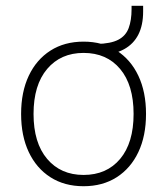

<svg xmlns="http://www.w3.org/2000/svg" viewBox="-20 -636 578 664"><path d="M269 8Q203 8 154.5 -23Q106 -54 79.5 -110Q53 -166 53 -242Q53 -318 79.5 -374Q106 -430 154.5 -461Q203 -492 269 -492Q335 -492 383.5 -461Q432 -430 458.5 -374Q485 -318 485 -242Q485 -166 458.5 -110Q432 -54 383.5 -23Q335 8 269 8ZM269 -31Q349 -31 395.5 -86.5Q442 -142 442 -242Q442 -342 395.5 -397.5Q349 -453 269 -453Q190 -453 143 -397.5Q96 -342 96 -242Q96 -142 143 -86.5Q190 -31 269 -31ZM330 -446 315 -459V-484Q363 -485 389 -498.5Q415 -512 425 -539Q435 -566 435 -604V-616H475V-596Q475 -549 458.5 -516.5Q442 -484 409.5 -466Q377 -448 330 -446Z"/></svg>

Font: Nunito Sans 12pt ExtraLight 12pt ExtraLight
Style: Regular
Weight: 250
Version: Version 3.101;gftools[0.9.27]